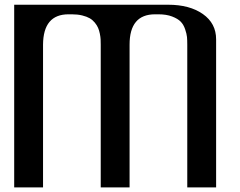

<svg xmlns="http://www.w3.org/2000/svg" viewBox="-20 -812 1040 832"><path d="M166.5 -618.7V0H41.5V-791.5H708.5Q801.8 -791.5 859.1 -751.2Q916.5 -710.9 916.5 -641.6V0H791.5V-618.7Q791.5 -638.2 790.3 -651.6Q789.1 -665 782.2 -685.3Q775.4 -705.6 762.9 -718.3Q750.5 -731 725.8 -740.5Q701.2 -750 666.5 -750H651.9Q541.5 -750 541.5 -618.7V0H416.5V-618.7Q416.5 -631.8 416 -641.8Q415.5 -651.9 412.6 -666.3Q409.7 -680.7 405 -691.4Q400.4 -702.1 390.9 -713.9Q381.3 -725.6 368.7 -732.9Q356 -740.2 336.2 -745.1Q316.4 -750 291.5 -750H276.9Q167.5 -750 166.5 -618.7Z"/></svg>

Font: Gputeks
Style: Bold
Weight: 600
Width: 8
Version: Version 0.9